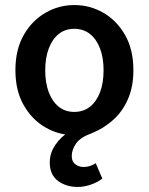

<svg xmlns="http://www.w3.org/2000/svg" viewBox="-20 -523 589 760"><path d="M287 217Q242 217 209.5 193Q177 169 177 120Q177 83 199 50.5Q221 18 256 -3L274 12Q213 12 160 -18.5Q107 -49 74 -106.5Q41 -164 41 -245Q41 -327 74 -384.5Q107 -442 160 -472.5Q213 -503 274 -503Q336 -503 389 -472.5Q442 -442 475 -384.5Q508 -327 508 -245Q508 -179 486 -129.5Q464 -80 426.5 -47Q389 -14 344 4Q299 20 281.5 44.5Q264 69 264 95Q264 117 278.5 127.5Q293 138 310 138Q325 138 336.5 134Q348 130 359 123L385 184Q367 198 340.5 207.5Q314 217 287 217ZM274 -80Q310 -80 336 -100.5Q362 -121 376 -158Q390 -195 390 -245Q390 -294 376 -331Q362 -368 336 -388.5Q310 -409 274 -409Q238 -409 212.5 -388.5Q187 -368 173 -331Q159 -294 159 -245Q159 -195 173 -158Q187 -121 212.5 -100.5Q238 -80 274 -80Z"/></svg>

Font: Source Sans 3 ExtraLight SemiBold
Style: Regular
Weight: 600
Version: Version 3.052;hotconv 1.1.0;makeotfexe 2.6.0